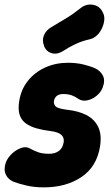

<svg xmlns="http://www.w3.org/2000/svg" viewBox="-41 -790 480 829"><path d="M148 19Q107 19 73 11Q39 3 18 -5Q-6 -15 -16 -36.5Q-26 -58 -16 -88Q-8 -109 10.5 -126.5Q29 -144 51 -151.5Q73 -159 92 -147Q106 -139 124.5 -132.5Q143 -126 171 -126Q197 -126 213.5 -138.5Q230 -151 234 -176Q237 -196 223.5 -208Q210 -220 178 -224Q145 -228 118 -235.5Q91 -243 71.5 -256.5Q52 -270 44 -293.5Q36 -317 42 -354Q50 -404 79.5 -441Q109 -478 154 -498.5Q199 -519 253 -519Q289 -519 319.5 -511.5Q350 -504 370 -495Q393 -484 403.5 -463Q414 -442 402 -411Q394 -391 375.5 -376Q357 -361 335 -356.5Q313 -352 296 -364Q284 -373 268.5 -378.5Q253 -384 232 -384Q215 -384 205 -376.5Q195 -369 192 -354Q190 -340 199.5 -330.5Q209 -321 249 -316Q297 -311 331.5 -293.5Q366 -276 382.5 -243Q399 -210 391 -158Q377 -70 310.5 -25.5Q244 19 148 19ZM232 -570Q207 -554 183.5 -560Q160 -566 149 -591V-593Q140 -615 148.5 -637Q157 -659 181 -673Q213 -692 244.5 -711Q276 -730 307 -755Q331 -774 359.5 -769.5Q388 -765 401 -740L404 -734Q413 -717 407.5 -692Q402 -667 386.5 -647Q371 -627 349 -621Q313 -613 284.5 -599.5Q256 -586 232 -570Z"/></svg>

Font: Winky Sans
Style: Bold Italic
Weight: 700
Italic angle: -8.97852°
Designer: Simon Atzbach
Foundry: typofactur
Version: Version 1.205